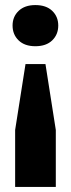

<svg xmlns="http://www.w3.org/2000/svg" viewBox="-20 -545 281 761"><path d="M201.2 195.8H40V-29.8L81.1 -291H160.2L201.2 -29.8ZM120.1 -361.8Q77.6 -361.8 53.7 -385Q29.8 -408.2 29.8 -443.8Q29.8 -479 54 -502Q78.1 -524.9 120.1 -524.9Q163.1 -524.9 187 -502Q210.9 -479 210.9 -443.8Q210.9 -408.2 187 -385Q163.1 -361.8 120.1 -361.8Z"/></svg>

Font: Creato Display ExtraBold
Style: Regular
Weight: 800
Version: Version 1.000